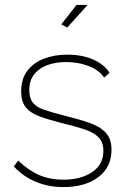

<svg xmlns="http://www.w3.org/2000/svg" viewBox="-20 -750 515 780"><path d="M238 10Q178 10 126.5 -11Q75 -32 36 -74L54 -98Q95 -58 139 -39Q183 -20 237 -20Q309 -20 354.5 -51Q400 -82 400 -137Q400 -173 379.5 -193Q359 -213 320.5 -225.5Q282 -238 227 -251Q173 -265 137.5 -278.5Q102 -292 84 -315Q66 -338 66 -379Q66 -430 91.5 -463Q117 -496 159.5 -512Q202 -528 253 -528Q315 -528 360 -507.5Q405 -487 425 -454L403 -435Q382 -466 339.5 -482Q297 -498 249 -498Q209 -498 175 -486.5Q141 -475 120 -449.5Q99 -424 99 -384Q99 -351 113.5 -333Q128 -315 158 -304.5Q188 -294 235 -282Q296 -267 340.5 -252Q385 -237 409 -211.5Q433 -186 433 -141Q433 -71 379.5 -30.5Q326 10 238 10ZM253 -638 229 -651 291 -730H336Z"/></svg>

Font: Raleway ExtraLight
Style: Regular
Weight: 200
Designer: Matt McInerney, Pablo Impallari, Rodrigo Fuenzalida
Foundry: Matt McInerney, Pablo Impallari, Rodrigo Fuenzalida
Version: Version 4.026